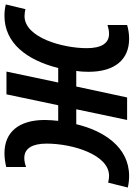

<svg xmlns="http://www.w3.org/2000/svg" viewBox="84 -701 599 861"><g transform="rotate(90 383.5 -270.5)"><path d="M24 9C145 9 222 -89 258 -232H323L274 0H376L425 -232H495C493 -213 491 -192 491 -172C491 -55 546 9 640 9C664 9 686 5 702 1V-88C688 -83 676 -80 661 -80C618 -80 597 -117 597 -180C597 -297 647 -460 741 -460C753 -460 763 -458 772 -456L794 -544C778 -548 760 -550 742 -550C612 -550 539 -435 510 -313H443L491 -541H390L341 -313H271C274 -331 275 -350 275 -368C275 -485 221 -550 127 -550C103 -550 81 -546 65 -541V-453C78 -457 91 -460 105 -460C148 -460 169 -424 169 -360C169 -253 122 -81 25 -81C13 -81 3 -83 -6 -85L-27 3C-12 7 6 9 24 9Z"/></g></svg>

Font: Noto Sans Display SemiCondensed Medium
Style: Italic
Weight: 500
Width: 4
Italic angle: -12°
Designer: Monotype Design Team
Foundry: Monotype Imaging Inc.
Version: Version 1.900